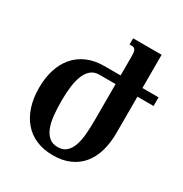

<svg xmlns="http://www.w3.org/2000/svg" viewBox="-169 -846 941 986"><g transform="rotate(30 302.0 -352.5)"><path d="M377.4 -467.3H280.8Q252 -467.3 232.4 -451.2Q212.9 -435.1 201.2 -406.5Q189.5 -377.9 184.6 -338.9Q179.7 -299.8 179.7 -253.9Q179.7 -208 183.8 -168.5Q188 -128.9 199.2 -100.1Q210.4 -71.3 230.2 -54.7Q250 -38.1 280.8 -38.1Q311.5 -38.1 330.6 -54.7Q349.6 -71.3 360.1 -100.3Q370.6 -129.4 374 -169.2Q377.4 -209 377.4 -255.4ZM377.4 -630.9Q377.4 -646 376 -655.3Q374.5 -664.6 371.1 -669.9Q367.7 -675.3 362.8 -677.2Q357.9 -679.2 351.6 -679.2H337.9V-715.8H506.8V-518.6H602.5V-467.3H506.8V-253.4Q506.8 -193.4 492.7 -144.5Q478.5 -95.7 450.2 -61.3Q421.9 -26.9 379.4 -8.1Q336.9 10.7 280.8 10.7Q224.6 10.7 180.9 -8.1Q137.2 -26.9 107.4 -61.8Q77.6 -96.7 62 -145.5Q46.4 -194.3 46.4 -254.4Q46.4 -314.5 62 -363.3Q77.6 -412.1 107.4 -446.5Q137.2 -481 180.9 -499.8Q224.6 -518.6 280.8 -518.6H377.4Z"/></g></svg>

Font: Arian AMU Serif
Style: Bold
Weight: 700
Designer: Ruben Hakobyan (Tarumian)
Foundry: Ruben Hakobyan (Tarumian)
Version: Version 1.002